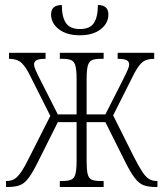

<svg xmlns="http://www.w3.org/2000/svg" viewBox="-20 -747 653 767"><path d="M4 0V-24H7Q24 -24 37 -31.5Q50 -39 64.5 -60Q79 -81 98 -120L181 -284L95 -455Q76 -490 59.5 -501Q43 -512 16 -512V-536H162V-512Q136 -512 126 -506.5Q116 -501 116 -490Q116 -482 121 -470Q126 -458 141 -428L211 -290H286V-430Q286 -466 281.5 -483.5Q277 -501 265 -506.5Q253 -512 231 -512H219V-536H394V-512H381Q359 -512 347 -506.5Q335 -501 330.5 -483.5Q326 -466 326 -430V-290H401L471 -428Q486 -458 491 -470Q496 -482 496 -490Q496 -501 486 -506.5Q476 -512 450 -512V-536H596V-512Q568 -512 552 -501Q536 -490 517 -455L432 -286L515 -120Q535 -81 549 -60Q563 -39 576 -31.5Q589 -24 606 -24H609V0H602Q573 0 554 -7Q535 -14 517.5 -37Q500 -60 476 -109L401 -259H326V-106Q326 -70 330 -52.5Q334 -35 346 -29.5Q358 -24 381 -24H394V0H219V-24H231Q253 -24 265 -29.5Q277 -35 281.5 -52.5Q286 -70 286 -106V-259H211L136 -109Q112 -60 95 -37Q78 -14 59 -7Q40 0 10 0ZM299 -606Q247 -606 215.5 -630Q184 -654 184 -689Q184 -727 227 -727Q227 -679 243.5 -655Q260 -631 299 -631Q339 -631 355 -655Q371 -679 371 -727Q413 -727 413 -689Q413 -654 382 -630Q351 -606 299 -606Z"/></svg>

Font: Noto Serif ExtraCondensed ExtraLight
Style: Regular
Weight: 200
Width: 2
Designer: Monotype Design Team
Foundry: Monotype Imaging Inc.
Version: Version 2.015